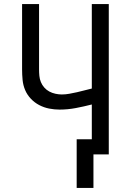

<svg xmlns="http://www.w3.org/2000/svg" viewBox="-20 -755 640 939"><path d="M355 164V-74H429V-244Q390 -234 350.5 -226.5Q311 -219 271 -219Q246 -219 220.5 -224Q195 -229 172 -241Q149 -253 131 -272Q113 -291 103 -314.5Q93 -338 90.5 -364Q88 -390 88 -416V-735H171V-416Q171 -400 172.5 -384Q174 -368 180 -353.5Q186 -339 196.5 -327Q207 -315 221 -307.5Q235 -300 251 -296.5Q267 -293 282 -293Q301 -293 319.5 -296.5Q338 -300 356.5 -304Q375 -308 393 -313Q411 -318 429 -322V-735H512V0H437V164Z"/></svg>

Font: Zed Sans Extended
Style: Regular
Weight: 400
Width: 7
Designer: Belleve Invis
Foundry: Belleve Invis
Version: Version 1.0.0; ttfautohint (v1.8.4)